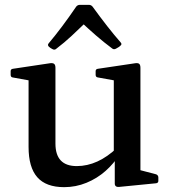

<svg xmlns="http://www.w3.org/2000/svg" viewBox="-20 -763 705 793"><path d="M560 -162V-32L541 -65L625 -43Q634 -39 634 -30V-16Q634 -7 624 -6L472 9Q464 10 459 6.5Q454 3 454 -5V-121L450 -131V-162ZM245 10Q170 10 134 -31Q98 -72 98 -156V-315H209V-170Q209 -77 297 -77Q384 -77 464 -153L474 -126Q451 -88 416 -57Q381 -26 337 -8Q293 10 245 10ZM450 -162V-315H560V-162ZM98 -315V-462L116 -428L33 -443Q24 -444 24 -454V-469Q24 -478 34 -479L181 -501Q196 -504 202.5 -500Q209 -496 209 -483V-315ZM450 -315V-462L468 -428L385 -443Q375 -444 375 -454V-469Q375 -478 385 -479L533 -501Q548 -504 554 -500Q560 -496 560 -483V-315ZM182 -570Q175 -577 181 -584Q208 -616 236.5 -654Q265 -692 295 -736Q301 -743 310 -743H347Q356 -743 362 -736Q394 -692 422.5 -655.5Q451 -619 479 -587Q485 -580 477 -574Q473 -570 468.5 -567.5Q464 -565 459 -562Q450 -557 443 -563Q408 -589 376.5 -616.5Q345 -644 314 -673H337Q307 -644 276.5 -615.5Q246 -587 213 -562Q206 -555 197 -560Q193 -562 189 -564.5Q185 -567 182 -570Z"/></svg>

Font: Hahmlet Medium
Style: Regular
Weight: 500
Version: Version 1.002